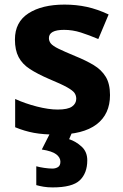

<svg xmlns="http://www.w3.org/2000/svg" viewBox="-20 -576 537 836"><path d="M459 -162Q459 -79 400.5 -34.5Q342 10 226 10Q169 10 128 2.5Q87 -5 46 -22V-145Q90 -125 141 -112Q192 -99 231 -99Q275 -99 293.5 -112Q312 -125 312 -146Q312 -160 304.5 -171Q297 -182 272 -196Q247 -210 194 -232Q143 -254 110 -275.5Q77 -297 61 -327.5Q45 -358 45 -404Q45 -480 104 -518Q163 -556 261 -556Q312 -556 358 -546Q404 -536 453 -513L408 -406Q368 -423 332 -434.5Q296 -446 259 -446Q226 -446 209.5 -437Q193 -428 193 -410Q193 -397 201.5 -386.5Q210 -376 234.5 -364Q259 -352 307 -332Q354 -313 388 -292.5Q422 -272 440.5 -241.5Q459 -211 459 -162ZM360 122Q360 178 327.5 209Q295 240 209 240Q187 240 169.5 237Q152 234 138 230V148Q152 152 172.5 155Q193 158 208 158Q222 158 232.5 151.5Q243 145 243 128Q243 110 225 96Q207 82 162 75L200 0H294L281 30Q311 40 335.5 62.5Q360 85 360 122Z"/></svg>

Font: Noto Sans New Tai Lue
Style: Regular
Weight: 400
Designer: Monotype Design Team
Foundry: Monotype Imaging Inc.
Version: Version 2.003